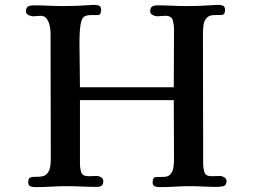

<svg xmlns="http://www.w3.org/2000/svg" viewBox="-20 -768 1040 790"><path d="M912 -23Q912 -5 899 -2Q886 1 872 1Q844 1 816.5 -0.5Q789 -2 761 -2Q730 -2 699 0Q668 2 636 2Q626 2 617 -1.5Q608 -5 608 -18Q608 -39 622 -39.5Q636 -40 650 -40Q672 -40 681.5 -51Q691 -62 693.5 -78.5Q696 -95 696 -112Q696 -173 695.5 -234Q695 -295 695 -356H309V-95Q309 -76 314 -59.5Q319 -43 344 -43Q352 -43 361 -43.5Q370 -44 378 -44Q387 -44 396 -38.5Q405 -33 405 -23Q405 -9 398 -4Q391 1 378 1Q347 1 316 -0.5Q285 -2 254 -2Q222 -2 189 0Q156 2 124 2Q114 2 105 -1.5Q96 -5 96 -18Q96 -35 105.5 -38Q115 -41 129 -40.5Q143 -40 156.5 -43Q170 -46 179.5 -61.5Q189 -77 189 -114Q189 -244 188.5 -373.5Q188 -503 188 -633Q188 -646 184.5 -662Q181 -678 172.5 -690.5Q164 -703 147 -703Q140 -703 132 -702Q124 -701 116 -701Q108 -701 97.5 -706Q87 -711 87 -721Q87 -737 95.5 -741.5Q104 -746 117 -746Q149 -746 180.5 -744.5Q212 -743 243 -743Q269 -743 295.5 -744Q322 -745 349 -747Q354 -747 358.5 -747.5Q363 -748 368 -748Q379 -748 387.5 -744.5Q396 -741 396 -727Q396 -706 382 -706Q368 -706 354 -706Q327 -706 319.5 -692Q312 -678 310 -655Q308 -639 307.5 -622Q307 -605 307 -588Q307 -543 308 -498.5Q309 -454 309 -409H695Q695 -468 695.5 -527.5Q696 -587 696 -646Q696 -666 691 -684.5Q686 -703 660 -703Q652 -703 643.5 -702Q635 -701 627 -701Q619 -701 608.5 -706Q598 -711 598 -721Q598 -736 606 -741Q614 -746 627 -746Q658 -746 688.5 -744.5Q719 -743 750 -743Q777 -743 804 -744Q831 -745 858 -747Q863 -747 868 -747.5Q873 -748 878 -748Q889 -748 897.5 -744.5Q906 -741 906 -727Q906 -707 891.5 -706.5Q877 -706 863 -706Q841 -706 830.5 -694.5Q820 -683 817.5 -665.5Q815 -648 815 -631Q815 -497 815.5 -363Q816 -229 816 -95Q816 -76 821 -59.5Q826 -43 851 -43Q859 -43 868 -43.5Q877 -44 885 -44Q893 -44 902.5 -38.5Q912 -33 912 -23Z"/></svg>

Font: Kaisei HarunoUmi
Style: Bold
Weight: 700
Designer: Font-Kai, 金井和夫
Foundry: KAZUO KANAI
Version: Version 5.003